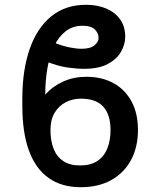

<svg xmlns="http://www.w3.org/2000/svg" viewBox="-20 -780 675 810"><path d="M344.7 -456.1Q409.2 -456.1 458 -429.7Q506.8 -403.3 534.4 -353Q562 -302.7 562 -231.4Q562 -160.2 533.2 -105.7Q504.4 -51.3 450.2 -20.8Q396 9.8 320.3 9.8Q240.2 9.8 185.3 -29.1Q130.4 -67.9 102.3 -144Q74.2 -220.2 74.2 -334V-368.2Q74.7 -485.8 105.5 -574Q136.2 -662.1 196 -710.9Q255.9 -759.8 343.3 -759.8Q391.6 -759.8 429 -743.7Q466.3 -727.5 487.3 -697.5Q508.3 -667.5 508.3 -625Q508.3 -592.8 490.5 -561.5Q472.7 -530.3 434.6 -510Q396.5 -489.7 335 -489.7Q302.7 -489.7 263.7 -495.4Q224.6 -501 176.3 -520L207 -600.6Q242.2 -586.4 272 -580.3Q301.8 -574.2 324.2 -574.2Q361.3 -574.2 378.7 -588.9Q396 -603.5 396 -619.6Q396 -639.2 380.6 -655.3Q365.2 -671.4 328.1 -671.4Q287.6 -671.4 257.8 -648.7Q228 -626 208.7 -585.9Q189.5 -545.9 180.2 -493.2Q170.9 -440.4 170.9 -380.9Q202.1 -416 246.6 -436Q291 -456.1 344.7 -456.1ZM320.8 -363.8Q286.6 -363.8 257.3 -348.6Q228 -333.5 210.4 -304.2Q192.9 -274.9 192.9 -231.4Q192.9 -187 205.8 -153.3Q218.8 -119.6 246.3 -100.8Q273.9 -82 317.9 -82Q362.3 -82 390.6 -100.8Q418.9 -119.6 432.6 -153.3Q446.3 -187 446.3 -231.4Q446.3 -296.4 415.5 -330.1Q384.8 -363.8 320.8 -363.8Z"/></svg>

Font: Inter 20pt Medium
Style: Regular
Weight: 500
Version: Version 4.001;git-66647c0bb